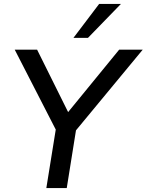

<svg xmlns="http://www.w3.org/2000/svg" viewBox="-20 -958 747 978"><path d="M216 0 264 -298 55 -705H169L327 -387L587 -705H707L367 -294L320 0ZM354 -765 485 -938H596L428 -765Z"/></svg>

Font: Mulish SemiBold
Style: Italic
Weight: 600
Italic angle: -9°
Designer: Vernon Adams
Foundry: Vernon Adams
Version: Version 3.603; ttfautohint (v1.8.3)